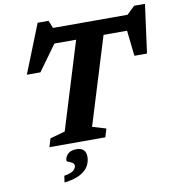

<svg xmlns="http://www.w3.org/2000/svg" viewBox="-102 -845 1070 1162"><g transform="rotate(-10 433.5 -264.0)"><path d="M506 -51.5 490.5 0H147L162.5 -51.5L254.5 -77.5L419 -612.5H285.5L172 -455.5H88.5L207.5 -754H275L293.5 -707H751.5L800.5 -754H867L827 -455.5H749.5L732 -612.5H587.5L422.5 -76.5ZM234 98Q234 77.5 251.2 59Q268.5 40.5 305 40.5Q363.5 40.5 363.5 97.5Q363.5 124.5 349.5 151.2Q335.5 178 300 198.2Q264.5 218.5 200 226.5L205.5 186Q251 178 265 164Q279 150 279 137Q279 124 267.8 117.5Q256.5 111 245.2 107Q234 103 234 98Z"/></g></svg>

Font: Newsreader Caption SemiBold
Style: Italic
Weight: 600
Italic angle: -17°
Designer: Hugues Gentile
Foundry: Production Type
Version: Version 1.001